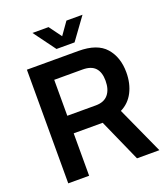

<svg xmlns="http://www.w3.org/2000/svg" viewBox="-155 -980 951 1089"><g transform="rotate(-20 320.0 -435.5)"><path d="M169 -871H266L321 -796L374 -871H471L375 -739H266ZM68 0V-686H379Q492 -686 542.5 -628.5Q593 -571 593 -479Q593 -412 566.5 -360.5Q540 -309 489 -284L618 0H483L369 -256H194V0ZM194 -362H366Q416 -362 441 -392Q466 -422 466 -475Q466 -526 441.5 -552.5Q417 -579 365 -579H194Z"/></g></svg>

Font: Archivo SemiCondensed SemiBold
Style: Regular
Weight: 600
Width: 4
Designer: Hector Gatti
Foundry: Omnibus-Type
Version: Version 2.001; ttfautohint (v1.8.3)